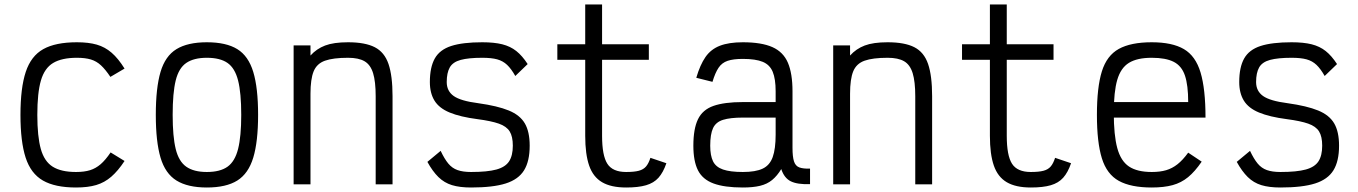

<svg xmlns="http://www.w3.org/2000/svg" viewBox="-20 -820 6040 854"><path d="M318 14Q225 14 171 -17Q117 -48 94 -119Q71 -190 71 -309Q71 -429 94.5 -500Q118 -571 172.5 -601.5Q227 -632 322 -632Q374 -632 410.5 -621.5Q447 -611 476.5 -585.5Q506 -560 534 -515L471 -478Q449 -511 429 -529.5Q409 -548 384 -555.5Q359 -563 322 -563Q255 -563 216.5 -540Q178 -517 162 -462Q146 -407 146 -309Q146 -213 161.5 -157.5Q177 -102 214.5 -78.5Q252 -55 318 -55Q355 -55 380.5 -63Q406 -71 427.5 -89.5Q449 -108 472 -142L534 -104Q505 -60 475 -34Q445 -8 408 3Q371 14 318 14Z M900 14Q815 14 765 -17Q715 -48 694 -119Q673 -190 673 -309Q673 -429 694 -500Q715 -571 765 -601.5Q815 -632 900 -632Q986 -632 1035.5 -601.5Q1085 -571 1106.5 -500Q1128 -429 1128 -309Q1128 -190 1106.5 -119Q1085 -48 1035.5 -17Q986 14 900 14ZM900 -55Q959 -55 992 -78.5Q1025 -102 1039 -157.5Q1053 -213 1053 -309Q1053 -407 1039 -462Q1025 -517 992 -540Q959 -563 900 -563Q842 -563 808.5 -540Q775 -517 761.5 -462Q748 -407 748 -309Q748 -213 761.5 -157.5Q775 -102 808.5 -78.5Q842 -55 900 -55Z M1286 0V-618H1361V-573Q1388 -603 1426 -617.5Q1464 -632 1528 -632Q1604 -632 1647 -610Q1690 -588 1708 -535.5Q1726 -483 1726 -392V0H1651V-392Q1651 -457 1639.5 -494.5Q1628 -532 1601.5 -547.5Q1575 -563 1528 -563Q1462 -563 1425.5 -550Q1389 -537 1375 -502.5Q1361 -468 1361 -403V0Z M2075 14Q2025 14 1990.5 3.5Q1956 -7 1930 -32.5Q1904 -58 1881 -100L1940 -149Q1957 -113 1974 -92.5Q1991 -72 2015 -63.5Q2039 -55 2075 -55Q2148 -55 2188 -66Q2228 -77 2244.5 -102.5Q2261 -128 2261 -172Q2261 -213 2247 -235.5Q2233 -258 2199 -270Q2165 -282 2104 -290Q2027 -300 1980 -319.5Q1933 -339 1912.5 -372.5Q1892 -406 1892 -455Q1892 -521 1914 -560Q1936 -599 1987 -615.5Q2038 -632 2125 -632Q2178 -632 2214 -623Q2250 -614 2276.5 -593Q2303 -572 2327 -535L2272 -482Q2254 -514 2235.5 -531.5Q2217 -549 2191.5 -556Q2166 -563 2125 -563Q2064 -563 2029 -553.5Q1994 -544 1980.5 -520Q1967 -496 1967 -455Q1967 -415 1998 -393Q2029 -371 2107 -361Q2193 -349 2243 -328.5Q2293 -308 2314.5 -271Q2336 -234 2336 -172Q2336 -103 2311 -62.5Q2286 -22 2229.5 -4Q2173 14 2075 14Z M2765 14Q2698 14 2658 -9.5Q2618 -33 2600.5 -83.5Q2583 -134 2583 -216V-554H2459V-623H2583V-800H2658V-623H2866V-554H2658V-216Q2658 -128 2681.5 -91.5Q2705 -55 2765 -55Q2801 -55 2821.5 -60.5Q2842 -66 2853.5 -79.5Q2865 -93 2873 -118L2944 -94Q2930 -53 2909 -29.5Q2888 -6 2853.5 4Q2819 14 2765 14Z M3284 14Q3202 14 3153.5 -4Q3105 -22 3084.5 -62.5Q3064 -103 3064 -172Q3064 -247 3084.5 -289.5Q3105 -332 3153.5 -349Q3202 -366 3284 -366H3430V-414Q3430 -469 3417 -500.5Q3404 -532 3372.5 -545Q3341 -558 3284 -558Q3242 -558 3216.5 -549.5Q3191 -541 3176 -518.5Q3161 -496 3149 -456L3077 -474Q3094 -532 3118 -566.5Q3142 -601 3182 -616.5Q3222 -632 3284 -632Q3367 -632 3415.5 -610.5Q3464 -589 3484.5 -541Q3505 -493 3505 -414V-162Q3505 -123 3511.5 -102.5Q3518 -82 3535 -75.5Q3552 -69 3583 -70V-1Q3527 1 3497.5 -13.5Q3468 -28 3455 -68Q3437 -38 3414.5 -19.5Q3392 -1 3360.5 6.5Q3329 14 3284 14ZM3284 -55Q3341 -55 3372.5 -70Q3404 -85 3417 -121.5Q3430 -158 3430 -221V-297H3284Q3228 -297 3196 -287Q3164 -277 3151.5 -250Q3139 -223 3139 -172Q3139 -128 3151.5 -102.5Q3164 -77 3196 -66Q3228 -55 3284 -55Z M3686 0V-618H3761V-573Q3788 -603 3826 -617.5Q3864 -632 3928 -632Q4004 -632 4047 -610Q4090 -588 4108 -535.5Q4126 -483 4126 -392V0H4051V-392Q4051 -457 4039.5 -494.5Q4028 -532 4001.5 -547.5Q3975 -563 3928 -563Q3862 -563 3825.5 -550Q3789 -537 3775 -502.5Q3761 -468 3761 -403V0Z M4565 14Q4498 14 4458 -9.5Q4418 -33 4400.5 -83.5Q4383 -134 4383 -216V-554H4259V-623H4383V-800H4458V-623H4666V-554H4458V-216Q4458 -128 4481.5 -91.5Q4505 -55 4565 -55Q4601 -55 4621.5 -60.5Q4642 -66 4653.5 -79.5Q4665 -93 4673 -118L4744 -94Q4730 -53 4709 -29.5Q4688 -6 4653.5 4Q4619 14 4565 14Z M5103 14Q5010 14 4956.5 -15.5Q4903 -45 4881 -116Q4859 -187 4859 -309Q4859 -432 4881 -502.5Q4903 -573 4956.5 -602.5Q5010 -632 5103 -632Q5194 -632 5246 -601.5Q5298 -571 5320 -497.5Q5342 -424 5342 -297H4888V-366H5265Q5265 -441 5250.5 -484Q5236 -527 5200.5 -545Q5165 -563 5103 -563Q5038 -563 5001.5 -540.5Q4965 -518 4949.5 -465Q4934 -412 4934 -318Q4934 -219 4949.5 -161.5Q4965 -104 5001.5 -79.5Q5038 -55 5103 -55Q5140 -55 5167 -63Q5194 -71 5217.5 -89.5Q5241 -108 5265 -141L5325 -101Q5295 -57 5264.5 -32Q5234 -7 5195.5 3.5Q5157 14 5103 14Z M5675 14Q5625 14 5590.5 3.5Q5556 -7 5530 -32.5Q5504 -58 5481 -100L5540 -149Q5557 -113 5574 -92.5Q5591 -72 5615 -63.5Q5639 -55 5675 -55Q5748 -55 5788 -66Q5828 -77 5844.5 -102.5Q5861 -128 5861 -172Q5861 -213 5847 -235.5Q5833 -258 5799 -270Q5765 -282 5704 -290Q5627 -300 5580 -319.5Q5533 -339 5512.5 -372.5Q5492 -406 5492 -455Q5492 -521 5514 -560Q5536 -599 5587 -615.5Q5638 -632 5725 -632Q5778 -632 5814 -623Q5850 -614 5876.5 -593Q5903 -572 5927 -535L5872 -482Q5854 -514 5835.5 -531.5Q5817 -549 5791.5 -556Q5766 -563 5725 -563Q5664 -563 5629 -553.5Q5594 -544 5580.5 -520Q5567 -496 5567 -455Q5567 -415 5598 -393Q5629 -371 5707 -361Q5793 -349 5843 -328.5Q5893 -308 5914.5 -271Q5936 -234 5936 -172Q5936 -103 5911 -62.5Q5886 -22 5829.5 -4Q5773 14 5675 14Z"/></svg>

Font: Victor Mono
Style: Regular
Weight: 400
Monospace: yes
Designer: Rune Bjørnerås
Version: Version 1.561;gftools[0.9.30]